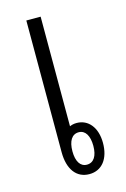

<svg xmlns="http://www.w3.org/2000/svg" viewBox="-92 -596 425 648"><g transform="rotate(-15 120.0 -272.0)"><path d="M117 -550H67V-90C67 -30 94 6 139 6C183 6 210 -29 210 -84C210 -138 182 -172 141 -172C131 -172 124 -170 117 -167ZM140 -140C163 -140 176 -118 176 -83C176 -48 163 -27 139 -27C116 -27 103 -48 103 -83C103 -119 116 -140 140 -140Z"/></g></svg>

Font: Noto Sans Thai Looped ExtraCondensed Light
Style: Regular
Weight: 300
Width: 2
Designer: Sasikarn Vongin, Ben Mitchell
Foundry: The Fontpad Ltd
Version: Version 1.001